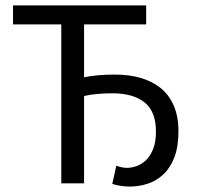

<svg xmlns="http://www.w3.org/2000/svg" viewBox="-20 -676 727 708"><path d="M458 12Q441 12 423 9Q405 6 394 2L409 -65Q416 -62 427 -59.5Q438 -57 448 -57Q466 -57 485 -64Q504 -71 519.5 -86.5Q535 -102 545 -127.5Q555 -153 555 -191Q555 -265 513 -298.5Q471 -332 394 -332Q365 -332 338 -329.5Q311 -327 290 -322V0H206V-586H28V-656H519V-586H290V-391Q314 -396 342.5 -398.5Q371 -401 405 -401Q455 -401 497.5 -389Q540 -377 571.5 -352Q603 -327 620.5 -287Q638 -247 638 -192Q638 -135 623 -96Q608 -57 582.5 -33Q557 -9 524.5 1.5Q492 12 458 12Z"/></svg>

Font: Source Sans Pro
Style: Regular
Weight: 400
Designer: Paul D. Hunt
Foundry: Adobe Systems Incorporated
Version: Version 2.021;PS 2.000;hotconv 1.0.86;makeotf.lib2.5.63406